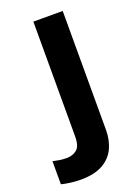

<svg xmlns="http://www.w3.org/2000/svg" viewBox="-213 -611 667 916"><g transform="rotate(-20 120.5 -153.0)"><path d="M34 240Q9 240 -18.5 236.5Q-46 233 -64 228V111Q-46 115 -30 117.5Q-14 120 6 120Q36 120 57 103Q78 86 78 37V-546H227V59Q227 109 208 150Q189 191 146.5 215.5Q104 240 34 240Z"/></g></svg>

Font: Noto Sans Sundanese
Style: Bold
Weight: 700
Version: Version 2.003